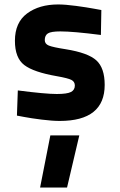

<svg xmlns="http://www.w3.org/2000/svg" viewBox="-20 -531 537 862"><path d="M435 -486 433 -374Q309 -390 251 -390Q209 -390 195 -381Q181 -372 181 -351Q181 -334 199 -326.5Q217 -319 275 -310Q375 -294 412.5 -260Q450 -226 450 -150Q450 12 248 12Q215 12 167 6Q119 0 88 -6L56 -12L60 -125Q184 -109 235 -109Q281 -109 298.5 -118Q316 -127 316 -147Q316 -164 301 -172Q286 -180 235 -189Q131 -207 89 -239Q47 -271 47 -348Q47 -430 101.5 -470.5Q156 -511 241 -511Q273 -511 321.5 -504.5Q370 -498 402 -492ZM160 311 206 77H336L281 311Z"/></svg>

Font: TitilliumText22L Xb
Style: Bold
Weight: 400
Designer: Campivisivi
Foundry: Campivisivi
Version: 1.000